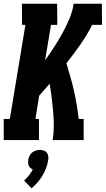

<svg xmlns="http://www.w3.org/2000/svg" viewBox="-30 -755 570 1035"><path d="M-10 0V-114H23L107 -621H89L88 -735H278L279 -621H245L213 -430Q239 -466 262.5 -502.5Q286 -539 307 -577Q328 -615 344.5 -654.5Q361 -694 367 -735H519L520 -621H467Q439 -566 403 -514.5Q367 -463 328 -414Q339 -377 349.5 -340.5Q360 -304 368.5 -266.5Q377 -229 383.5 -191Q390 -153 394 -114H421V0H254Q260 -39 260 -77.5Q260 -116 256.5 -154Q253 -192 248.5 -229.5Q244 -267 238 -304Q223 -288 209.5 -271.5Q196 -255 181 -239L161 -114H180V0ZM140 260 100 218Q114 206 126 190.5Q138 175 147 158Q139 155 133.5 150Q128 145 125 138Q122 131 121.5 123Q121 115 122 107Q124 96 129 85.5Q134 75 143 67.5Q152 60 163 56.5Q174 53 185 53Q196 53 206 56.5Q216 60 222 67.5Q228 75 230 85.5Q232 96 230 107Q227 128 219 149.5Q211 171 199.5 190.5Q188 210 173 227.5Q158 245 140 260Z"/></svg>

Font: Iosevka Curly Slab Heavy
Style: Italic
Weight: 900
Italic angle: -9°
Monospace: yes
Designer: Belleve Invis
Foundry: Belleve Invis
Version: Version 22.1.2; ttfautohint (v1.8.4)